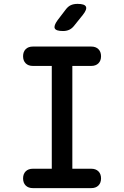

<svg xmlns="http://www.w3.org/2000/svg" viewBox="-20 -970 640 990"><path d="M353 -100H450Q474 -100 487.5 -86.5Q501 -73 501 -50Q501 -27 487.5 -13.5Q474 0 450 0H150Q126 0 112.5 -13.5Q99 -27 99 -50Q99 -73 112.5 -86.5Q126 -100 150 -100H247V-630H150Q126 -630 112.5 -643.5Q99 -657 99 -680Q99 -703 112.5 -716.5Q126 -730 150 -730H450Q474 -730 487.5 -716.5Q501 -703 501 -680Q501 -657 487.5 -643.5Q474 -630 450 -630H353ZM305 -810Q269 -810 262.5 -823.5Q256 -837 277 -866L319 -921Q331 -937 345.5 -943.5Q360 -950 380 -950Q416 -950 423 -936Q430 -922 407 -893L362 -837Q351 -823 337 -816.5Q323 -810 305 -810Z"/></svg>

Font: Maple Mono Normal NL Medium
Style: Regular
Weight: 500
Monospace: yes
Designer: subframe7536
Version: Version 7.000